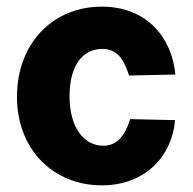

<svg xmlns="http://www.w3.org/2000/svg" viewBox="-20 -547 581 577"><path d="M286 -527C138 -527 31 -416 31 -256C31 -98 140 10 286 10C419 10 498 -81 506 -186L371 -189C362 -160 343 -109 291 -109C231 -109 189 -165 189 -258C189 -350 228 -400 288 -400C340 -400 356 -355 368 -320L507 -323C497 -432 423 -527 286 -527Z"/></svg>

Font: United Sans ExtraBold
Style: Regular
Weight: 800
Designer: Pablo Impallari, Rodrigo Fuenzalida (Modified by Dan O. Williams)
Version: Version 1.000;PS 001.000;hotconv 1.0.88;makeotf.lib2.5.64775